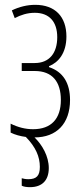

<svg xmlns="http://www.w3.org/2000/svg" viewBox="-20 -559 349 795"><path d="M145 132C145 169 131 183 97 183C87 183 76 181 70 179V210C78 214 90 216 104 216C156 216 182 186 182 137C182 88 155 41 123 10C214 10 270 -47 270 -145C270 -215 241 -262 183 -281V-285C221 -300 255 -338 255 -408C255 -490 208 -539 126 -539C93 -539 60 -531 29 -516L41 -484C66 -497 93 -506 124 -506C184 -506 217 -469 217 -405C217 -339 184 -298 124 -298H70V-265H124C197 -265 232 -220 232 -145C232 -67 192 -24 117 -24C85 -24 54 -32 24 -47V-10C42 -1 64 5 87 8C128 50 145 90 145 132Z"/></svg>

Font: Noto Sans ExtraCondensed ExtraLight
Style: Regular
Weight: 200
Width: 2
Designer: Monotype Design Team
Foundry: Monotype Imaging Inc.
Version: Version 2.013